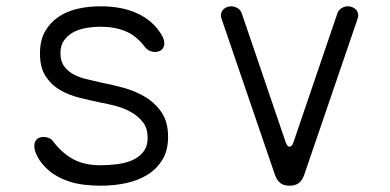

<svg xmlns="http://www.w3.org/2000/svg" viewBox="-20 -580 1240 610"><path d="M300 10Q274 10 248 7Q222 4 198 -4Q174 -12 152.5 -25.5Q131 -39 113 -61Q104 -72 96.5 -87.5Q89 -103 89 -116Q89 -131 97.5 -138Q106 -145 118 -145Q127 -145 135.5 -141.5Q144 -138 151 -128Q178 -93 213 -74Q248 -55 300 -55Q323 -55 349.5 -58Q376 -61 398 -70Q420 -79 434.5 -96.5Q449 -114 449 -142Q449 -173 434 -192Q419 -211 397 -223.5Q375 -236 349 -243Q323 -250 300 -254Q267 -261 232.5 -269.5Q198 -278 170 -294.5Q142 -311 124.5 -338.5Q107 -366 107 -410Q107 -451 122.5 -479Q138 -507 164.5 -525.5Q191 -544 226 -552Q261 -560 300 -560Q367 -560 416 -537.5Q465 -515 491 -473Q497 -464 499.5 -456.5Q502 -449 502 -443Q502 -430 494 -422.5Q486 -415 473 -415Q464 -415 456.5 -418Q449 -421 441 -430Q414 -466 379.5 -480.5Q345 -495 300 -495Q274 -495 250.5 -490.5Q227 -486 209.5 -475.5Q192 -465 182 -449.5Q172 -434 172 -411Q172 -385 184.5 -368.5Q197 -352 216 -342.5Q235 -333 257.5 -328Q280 -323 300 -318Q337 -311 374.5 -300.5Q412 -290 443 -271Q474 -252 494 -222Q514 -192 514 -145Q514 -102 496 -72.5Q478 -43 448 -24.5Q418 -6 379.5 2Q341 10 300 10Z M853 -26 683 -523Q681 -530 682.5 -537Q684 -544 688.5 -549Q693 -554 700 -557Q707 -560 715 -560Q725 -560 735 -554Q745 -548 749 -535L888 -127Q893 -114 900 -114Q907 -114 912 -127L1051 -535Q1055 -548 1065 -554Q1075 -560 1085 -560Q1093 -560 1100 -557Q1107 -554 1111.5 -549Q1116 -544 1117.5 -537Q1119 -530 1117 -523L947 -26Q941 -8 930 1Q919 10 900 10Q881 10 870 1Q859 -8 853 -26Z"/></svg>

Font: Maple Mono NL ExtraLight
Style: Regular
Weight: 275
Monospace: yes
Designer: subframe7536
Version: Version 7.000